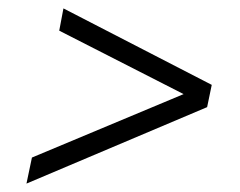

<svg xmlns="http://www.w3.org/2000/svg" viewBox="-20 -525 572 457"><path d="M484 -323 473 -270 43 -88 56 -150 417 -301 121 -452 131 -505Z"/></svg>

Font: Arapey
Style: Italic
Weight: 400
Italic angle: -12°
Designer: Eduardo Rodriguez Tunni
Foundry: Eduardo Rodriguez Tunni
Version: Version 3.000